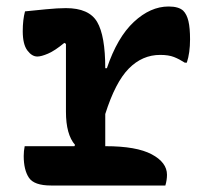

<svg xmlns="http://www.w3.org/2000/svg" viewBox="-20 -571 640 591"><path d="M56 -121H209L211 -125Q183 -157 183 -227V-436L178 -439Q149 -415 128 -406Q107 -397 95 -397Q78 -397 64 -416Q50 -435 50 -475Q50 -510 57 -536Q86 -539 122 -542.5Q158 -546 183 -546Q254 -546 279 -503.5Q304 -461 304 -361H309Q341 -456 392 -503.5Q443 -551 499 -551Q530 -551 544 -538Q555 -527 560 -506Q565 -485 565 -450Q565 -408 555 -378H549Q532 -389 515.5 -395.5Q499 -402 473 -402Q418 -402 376.5 -360Q335 -318 304 -220V-121H305Q400 -121 447 -96Q494 -71 494 -33Q494 -17 489 0H137Q85 0 69 -24Q53 -48 53 -91Q53 -106 56 -121Z"/></svg>

Font: Recursive Mn Csl St SmB
Style: Regular
Weight: 600
Monospace: yes
Version: Version 1.079;hotconv 1.0.112;makeotfexe 2.5.65598; ttfautoh